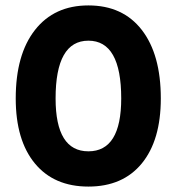

<svg xmlns="http://www.w3.org/2000/svg" viewBox="-20 -680 652 708"><path d="M38 -317Q38 -479 109 -569.5Q180 -660 306 -660Q433 -660 503 -569.5Q573 -479 573 -317Q573 -163 503 -77.5Q433 8 306 8Q179 8 108.5 -77.5Q38 -163 38 -317ZM427 -317Q427 -530 306 -530Q185 -530 185 -317Q185 -122 306 -122Q427 -122 427 -317Z"/></svg>

Font: Overused Grotesk
Style: Bold
Weight: 700
Version: Version 0.003